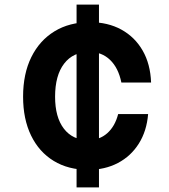

<svg xmlns="http://www.w3.org/2000/svg" viewBox="-20 -725 740 840"><path d="M315 95V-705H413V95ZM366 18Q279 18 215 -21Q151 -60 116 -132Q81 -204 81 -302Q81 -402 117 -475Q153 -548 218.5 -588Q284 -628 373 -628Q452 -628 511 -595.5Q570 -563 604 -504Q638 -445 641 -364H511Q498 -428 461.5 -463Q425 -498 371 -498Q300 -498 260.5 -446.5Q221 -395 221 -302Q221 -212 259.5 -162Q298 -112 366 -112Q415 -112 449 -142Q483 -172 497 -226H628Q622 -152 587.5 -97Q553 -42 496 -12Q439 18 366 18Z"/></svg>

Font: Martian Mono SemiExpanded SemiBold
Style: Regular
Weight: 600
Monospace: yes
Version: Version 0.930